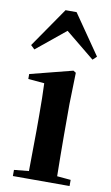

<svg xmlns="http://www.w3.org/2000/svg" viewBox="-93 -877 534 924"><g transform="rotate(10 174.5 -415.0)"><path d="M319 -618 338 -636 204 -830H150L16 -636L35 -618L177 -734ZM110 0H316V-30L249 -36C248 -94 247 -180 247 -235V-388L251 -542L238 -550L31 -497V-473L110 -466C112 -418 113 -375 113 -308V-235L111 -37L39 -30V0Z"/></g></svg>

Font: Noto Serif JP
Style: Bold
Weight: 700
Designer: Ryoko NISHIZUKA 西塚涼子 (kana & ideographs); Frank Grießhammer (Latin, Greek & Cyrillic); Wenlong ZHANG 张文龙 (bopomofo); San
Foundry: Adobe
Version: Version 2.001;hotconv 1.1.0;makeotfexe 2.6.0